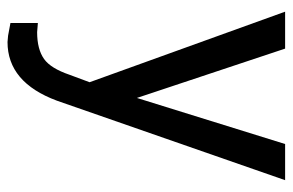

<svg xmlns="http://www.w3.org/2000/svg" viewBox="-154 -414 782 513"><g transform="rotate(90 236.5 -157.0)"><path d="M109.4 -528.3H10.7L199.2 -5.9L179.2 47.9C168 80.6 154.3 103.5 137.2 115.7C120.1 127.9 96.2 134.3 65.4 134.3L41 132.3V205.6L74.7 211.9L91.8 213.4C163.6 213.4 215.8 169.4 248.5 81.5L460.9 -528.3H364.3L241.2 -132.3Z"/></g></svg>

Font: Roboto
Style: Regular
Weight: 400
Designer: Google
Version: Version 2.137; 2017